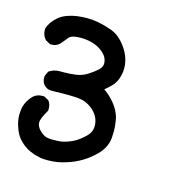

<svg xmlns="http://www.w3.org/2000/svg" viewBox="-85 -300 669 690"><g transform="rotate(15 250.0 45.0)"><path d="M110.4 -9.8H126Q145.5 -9.8 168.9 -12.7Q192.4 -15.6 210.9 -27.3Q234.4 -42 249 -56.6Q257.8 -66.4 257.8 -78.1Q257.8 -107.4 221.7 -128.9Q193.4 -145.5 150.4 -145.5Q143.6 -145.5 137.7 -144.5Q119.1 -143.6 109.4 -133.8L107.4 -130.9Q91.8 -111.3 85.9 -105.5Q74.2 -94.7 57.6 -94.7Q55.7 -94.7 51.8 -94.7L34.2 -104.5Q20.5 -119.1 20.5 -138.7Q20.5 -142.6 20.5 -144.5Q29.3 -171.9 54.7 -192.4Q69.3 -204.1 88.9 -210Q117.2 -219.7 158.2 -219.7Q198.2 -219.7 245.1 -203.1Q274.4 -194.3 297.9 -166Q321.3 -137.7 328.1 -109.4Q332 -94.7 332 -81.1Q332 -67.4 329.1 -54.7Q323.2 -26.4 304.7 -8.8Q294.9 1 282.2 11.7Q299.8 23.4 314.9 40Q330.1 56.6 338.4 72.3Q346.7 87.9 349.6 101.6Q354.5 126 354.5 148.4Q354.5 161.1 353.5 173.8Q349.6 210.9 320.3 239.3Q277.3 282.2 218.8 299.8Q186.5 310.5 152.3 310.5Q132.8 310.5 123.5 308.6Q114.3 306.6 109.9 305.2Q105.5 303.7 100.6 302.7Q91.8 299.8 83 295.9Q63.5 287.1 44.9 268.6Q27.3 251 18.6 222.7Q10.7 201.2 10.7 178.7Q10.7 170.9 11.7 163.1Q14.6 130.9 40 104.5Q53.7 91.8 74.2 91.8Q76.2 91.8 80.1 91.8L96.7 100.6L98.6 102.5Q107.4 113.3 107.4 130.9Q107.4 132.8 107.4 137.7Q86.9 171.9 86.9 187Q86.9 202.1 102.1 216.8Q117.2 231.4 132.8 233.4Q141.6 234.4 146.5 234.4Q163.1 234.4 176.8 233.4Q199.2 230.5 223.6 218.8Q248 206.1 267.6 185.5Q283.2 169.9 283.2 148.4Q283.2 110.4 249 85Q230.5 71.3 210.9 67.9Q191.4 64.5 159.7 64.5Q127.9 64.5 98.6 65.4Q84 65.4 72.3 53.7Q62.5 43 62.5 27.3Q62.5 20.5 63.5 18.6L71.3 2L73.2 1Q89.8 -9.8 110.4 -9.8Z"/></g></svg>

Font: JasonHandwriting2
Style: SemiBold
Weight: 600
Version: Version 1.04.7